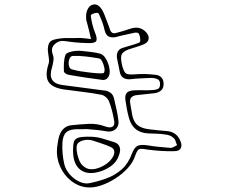

<svg xmlns="http://www.w3.org/2000/svg" viewBox="-20 -812 1040 865"><path d="M390 -636Q386 -656 381.5 -673Q377 -690 373 -706Q372 -710 371 -713.5Q370 -717 369 -719Q365 -748 373.5 -767.5Q382 -787 398 -791Q430 -800 452 -742Q457 -727 463.5 -711.5Q470 -696 475 -680Q483 -656 505 -664Q520 -668 535.5 -672.5Q551 -677 565 -682Q610 -698 639 -666Q652 -651 649.5 -636Q647 -621 629 -613Q613 -606 594.5 -600.5Q576 -595 558 -589Q533 -579 527.5 -565Q522 -551 531 -514Q539 -486 548.5 -480.5Q558 -475 586 -477Q609 -479 633 -478.5Q657 -478 680 -475Q697 -474 707.5 -462.5Q718 -451 717 -431Q716 -412 704 -403Q692 -394 675 -392Q656 -390 637.5 -388Q619 -386 601 -384Q582 -383 572.5 -374Q563 -365 567 -344Q569 -334 570.5 -324Q572 -314 574 -304Q579 -268 596 -251.5Q613 -235 648 -230Q670 -227 692.5 -225Q715 -223 737 -221Q778 -215 793 -176Q801 -157 794.5 -144.5Q788 -132 768 -131Q737 -130 706.5 -132Q676 -134 645 -138Q625 -142 615 -141.5Q605 -141 600 -134Q595 -127 588 -108Q579 -80 555 -54Q531 -28 499 -7.5Q467 13 433.5 24Q400 35 371 32Q332 28 299.5 2Q267 -24 250 -63.5Q233 -103 237 -146Q239 -160 241 -173.5Q243 -187 247 -200Q262 -244 303 -248Q341 -252 379.5 -254Q418 -256 455 -242Q478 -234 488.5 -242.5Q499 -251 493 -275Q489 -297 483.5 -317.5Q478 -338 470 -358Q466 -367 456.5 -375Q447 -383 437 -385Q396 -393 353.5 -398Q311 -403 268 -409Q215 -417 198.5 -443.5Q182 -470 198 -522Q202 -533 200.5 -546.5Q199 -560 197 -572Q193 -596 199.5 -613.5Q206 -631 230 -635Q256 -641 282.5 -640.5Q309 -640 335 -641Q348 -641 361 -639.5Q374 -638 390 -636ZM358 -230H329Q294 -230 278.5 -216Q263 -202 261 -167Q259 -118 270 -71Q276 -47 294.5 -26Q313 -5 337.5 6.5Q362 18 384 13Q424 5 461.5 -9Q499 -23 528.5 -49Q558 -75 574 -119Q585 -148 600 -155Q615 -162 646 -157Q670 -153 695 -150.5Q720 -148 745 -146Q753 -145 762 -149.5Q771 -154 778 -158Q774 -166 771 -176Q768 -186 761 -191Q754 -198 744.5 -201.5Q735 -205 725 -206Q706 -209 687 -209.5Q668 -210 648 -211Q581 -214 562 -277Q556 -298 552 -318.5Q548 -339 545 -361Q542 -384 551.5 -394Q561 -404 584 -405Q604 -406 623.5 -405.5Q643 -405 662 -406Q676 -406 688.5 -410Q701 -414 701 -432Q702 -450 689 -455.5Q676 -461 662 -461Q638 -460 614.5 -459Q591 -458 567 -455Q525 -452 519 -491Q516 -506 513 -521Q510 -536 507 -550Q502 -588 535 -597Q553 -603 571.5 -608Q590 -613 607 -620Q612 -622 612 -632Q612 -642 609 -652Q606 -662 601 -664Q594 -666 585.5 -664.5Q577 -663 570 -661Q553 -657 536 -653.5Q519 -650 502 -645Q482 -641 469 -648Q456 -655 451 -677Q447 -696 440 -714.5Q433 -733 425 -750Q423 -755 414 -754Q405 -753 396.5 -749Q388 -745 389 -740Q394 -702 407 -668Q420 -637 413 -626.5Q406 -616 373 -618Q323 -619 272 -627Q246 -631 226.5 -613Q207 -595 218 -566Q223 -553 220.5 -537Q218 -521 214 -507Q192 -438 261 -429Q307 -423 352.5 -417Q398 -411 444 -405Q464 -404 477.5 -394.5Q491 -385 495 -363Q500 -341 505 -318.5Q510 -296 513 -273Q518 -245 500.5 -230Q483 -215 455 -221Q439 -224 416.5 -226.5Q394 -229 376.5 -230Q359 -231 358 -230ZM428 -571Q445 -568 457.5 -546.5Q470 -525 473.5 -500.5Q477 -476 466 -462Q456 -450 441 -452Q404 -457 366 -462.5Q328 -468 290 -475Q284 -475 276 -480.5Q268 -486 268 -490Q267 -509 268 -528.5Q269 -548 275 -565Q277 -572 294.5 -577.5Q312 -583 331 -583Q331 -584 348.5 -582.5Q366 -581 389 -578Q412 -575 428 -571ZM448 -484Q453 -492 450 -507Q447 -522 440.5 -535Q434 -548 425 -549Q396 -554 367 -557.5Q338 -561 309 -560Q297 -560 292 -544.5Q287 -529 291 -514Q295 -499 310 -498Q323 -494 345 -490.5Q367 -487 390 -484.5Q413 -482 429.5 -481.5Q446 -481 448 -484ZM309 -134Q309 -161 313.5 -174.5Q318 -188 335.5 -192.5Q353 -197 392 -196Q418 -195 443 -187.5Q468 -180 493 -172Q511 -167 517.5 -153.5Q524 -140 519 -122Q511 -91 490 -72Q469 -53 439 -42Q380 -21 344.5 -45.5Q309 -70 309 -134ZM394 -180Q379 -183 367 -182Q336 -177 328.5 -163Q321 -149 329 -114Q332 -103 336 -92Q340 -81 347 -72Q353 -65 361.5 -59Q370 -53 379 -51Q398 -47 420 -54Q442 -61 461 -75Q480 -89 489 -106Q497 -120 494.5 -132Q492 -144 478 -150Q458 -159 436.5 -166Q415 -173 394 -180Z"/></svg>

Font: Shizuru
Style: Regular
Weight: 400
Version: Version 1.000